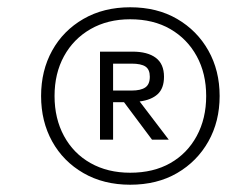

<svg xmlns="http://www.w3.org/2000/svg" viewBox="-20 -698 649 528"><path d="M338 -190Q265 -190 209.5 -222Q154 -254 123.5 -309Q93 -364 93 -434Q93 -504 123.5 -559Q154 -614 209.5 -646Q265 -678 338 -678Q412 -678 467 -646Q522 -614 553 -559Q584 -504 584 -434Q584 -364 553 -309Q522 -254 467 -222Q412 -190 338 -190ZM338 -223Q402 -223 448.5 -249.5Q495 -276 521 -324Q547 -372 547 -434Q547 -496 521 -543.5Q495 -591 448.5 -618Q402 -645 338 -645Q276 -645 229 -618Q182 -591 156 -543.5Q130 -496 130 -434Q130 -372 156 -324Q182 -276 229 -249.5Q276 -223 338 -223ZM255 -314V-556H344Q386 -556 408.5 -539Q431 -522 431 -487Q431 -455 413.5 -439Q396 -423 364 -419L444 -314H398L321 -417H291V-314ZM291 -449H342Q367 -449 379.5 -457.5Q392 -466 392 -487Q392 -507 380 -515Q368 -523 342 -523H291Z"/></svg>

Font: Gantari Light
Style: Italic
Weight: 300
Italic angle: -10°
Version: Version 1.000